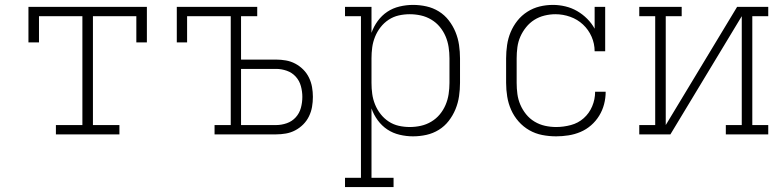

<svg xmlns="http://www.w3.org/2000/svg" viewBox="-20 -548 3190 783"><path d="M208 0V-38H316V-482H139V-375H96V-520H579V-375H536V-482H359V-38H467V0Z M855 0V-38H921V-482H743V-375H701V-520H1029V-482H963V-305H1106Q1126 -305 1146 -301.5Q1166 -298 1184 -288.5Q1202 -279 1216.5 -264.5Q1231 -250 1240 -231.5Q1249 -213 1252.5 -193Q1256 -173 1256 -153Q1256 -132 1252.5 -112Q1249 -92 1240 -73.5Q1231 -55 1216.5 -40.5Q1202 -26 1184 -16.5Q1166 -7 1146 -3.5Q1126 0 1106 0ZM963 -38H1106Q1128 -38 1149.5 -45.5Q1171 -53 1186 -69.5Q1201 -86 1207 -108Q1213 -130 1213 -153Q1213 -175 1207 -197Q1201 -219 1186 -235.5Q1171 -252 1149.5 -259.5Q1128 -267 1106 -267H963Z M1387 215V177H1452V-482H1387V-520H1495V-414Q1504 -440 1520.5 -462.5Q1537 -485 1559.5 -500Q1582 -515 1609.5 -521.5Q1637 -528 1664 -528Q1692 -528 1719 -522Q1746 -516 1769.5 -501.5Q1793 -487 1810 -465Q1827 -443 1837.5 -417.5Q1848 -392 1852 -364.5Q1856 -337 1856 -310V-210Q1856 -183 1852 -155.5Q1848 -128 1837.5 -102.5Q1827 -77 1810 -55Q1793 -33 1769.5 -18.5Q1746 -4 1719 2Q1692 8 1664 8Q1637 8 1609.5 1.5Q1582 -5 1559.5 -20Q1537 -35 1520.5 -57.5Q1504 -80 1495 -106V177H1585V215ZM1651 -30Q1674 -30 1696.5 -35Q1719 -40 1739 -52Q1759 -64 1773.5 -81.5Q1788 -99 1797 -120Q1806 -141 1809.5 -164Q1813 -187 1813 -210V-310Q1813 -333 1809.5 -356Q1806 -379 1797 -400Q1788 -421 1773.5 -438.5Q1759 -456 1739 -468Q1719 -480 1696.5 -485Q1674 -490 1651 -490Q1628 -490 1606 -485Q1584 -480 1565 -467.5Q1546 -455 1532 -437Q1518 -419 1509.5 -398Q1501 -377 1498 -355Q1495 -333 1495 -310V-210Q1495 -187 1498 -165Q1501 -143 1509.5 -122Q1518 -101 1532 -83Q1546 -65 1565 -52.5Q1584 -40 1606 -35Q1628 -30 1651 -30Z M2248 8Q2219 8 2191 2.5Q2163 -3 2138.5 -17Q2114 -31 2095 -52.5Q2076 -74 2064.5 -100Q2053 -126 2048.5 -154Q2044 -182 2044 -210V-310Q2044 -337 2048 -364.5Q2052 -392 2062.5 -417Q2073 -442 2090 -463.5Q2107 -485 2130.5 -500Q2154 -515 2180.5 -521.5Q2207 -528 2235 -528Q2260 -528 2285.5 -522Q2311 -516 2333.5 -503Q2356 -490 2374.5 -471.5Q2393 -453 2405 -431V-520H2448V-339H2405Q2405 -370 2392.5 -398.5Q2380 -427 2357.5 -448Q2335 -469 2305.5 -479.5Q2276 -490 2245 -490Q2223 -490 2200.5 -484.5Q2178 -479 2159 -467Q2140 -455 2125.5 -437Q2111 -419 2102 -398.5Q2093 -378 2090 -355.5Q2087 -333 2087 -310V-210Q2087 -187 2090 -164.5Q2093 -142 2102 -121Q2111 -100 2125.5 -82Q2140 -64 2160 -52Q2180 -40 2202.5 -35Q2225 -30 2248 -30Q2278 -30 2308 -38Q2338 -46 2360.5 -66Q2383 -86 2395 -114.5Q2407 -143 2407 -174H2450Q2450 -148 2443.5 -123Q2437 -98 2423.5 -76Q2410 -54 2390.5 -37Q2371 -20 2347.5 -10Q2324 0 2298.5 4Q2273 8 2248 8Z M2587 0V-38H2652V-482H2587V-520H2760V-482H2695V-38L2986 -520H3113V-482H3048V-38H3113V0H2940V-38H3005V-482L2714 0Z"/></svg>

Font: Iosevka Etoile Extralight
Style: Regular
Weight: 200
Designer: Belleve Invis
Foundry: Belleve Invis
Version: Version 22.1.2; ttfautohint (v1.8.4)